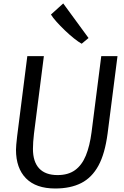

<svg xmlns="http://www.w3.org/2000/svg" viewBox="-20 -1067 709 1095"><path d="M294.9 8Q185.2 8 128.2 -50Q71.2 -108 71.2 -212.9Q71.2 -224.6 72.8 -242.6Q74.5 -260.6 77.8 -290.3L135.8 -747H230.2L173.9 -305.5Q170.9 -280.5 169.4 -258.4Q167.9 -236.3 167.9 -217.9Q167.9 -144.4 203.5 -106.4Q239.1 -68.5 308.4 -68.5Q369 -68.5 408 -96.8Q447.1 -125.1 469.5 -179.6Q491.9 -234.2 502.2 -313.3L557.5 -747H650.1L593.5 -304.5Q586 -248.1 573.1 -202.5Q560.2 -156.9 541.6 -122.7Q504.2 -54 443.2 -23Q382.3 8 294.9 8ZM484.9 -850.2 445.8 -817.6Q427.5 -827.7 401.9 -848.1Q376.4 -868.5 350 -893.8Q323.7 -919.1 302.2 -943Q280.7 -967 270.6 -984.1L340.6 -1047.4Z"/></svg>

Font: Merriweather Sans Variable Regular
Style: Italic
Weight: 300
Italic angle: -8°
Designer: Eben Sorkin
Foundry: Eben Sorkin
Version: Version 2.001